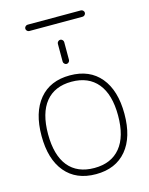

<svg xmlns="http://www.w3.org/2000/svg" viewBox="-127 -958 798 1027"><g transform="rotate(-15 271.5 -444.5)"><path d="M445.3 -83Q384.8 -10.7 275.4 -10.7Q166 -10.7 106 -82.5Q45.9 -154.3 45.9 -283.7Q45.9 -413.1 106 -485.4Q166 -557.6 275.4 -557.6Q384.8 -557.6 444.8 -485.4Q504.9 -413.1 504.9 -283.7Q504.9 -154.3 445.3 -83ZM131.8 -105.5Q181.6 -44.9 275.4 -44.9Q369.1 -44.9 419.4 -106Q469.7 -167 469.7 -283.7Q469.7 -400.4 419.4 -461.4Q369.1 -522.5 275.4 -522.5Q181.6 -522.5 131.8 -461.4Q82 -400.4 82 -283.7Q82 -167 131.8 -105.5ZM127.9 -842.8Q121.1 -842.8 115.7 -848.1Q110.4 -853.5 110.4 -860.4Q110.4 -867.2 115.7 -872.6Q121.1 -877.9 127.9 -877.9H422.9Q429.7 -877.9 435.1 -872.6Q440.4 -867.2 440.4 -860.4Q440.4 -853.5 435.1 -848.1Q429.7 -842.8 422.9 -842.8ZM257.8 -638.7V-737.3Q257.8 -744.1 263.2 -749.5Q268.6 -754.9 275.4 -754.9Q282.2 -754.9 287.6 -749.5Q293 -744.1 293 -737.3V-638.7Q293 -631.8 287.6 -626.5Q282.2 -621.1 275.4 -621.1Q268.6 -621.1 263.2 -626.5Q257.8 -631.8 257.8 -638.7Z"/></g></svg>

Font: Gen Jyuu Gothic ExtraLight
Style: Regular
Weight: 100
Designer: [Source Han Sans]
Ryoko NISHIZUKA  (kana & ideographs); Paul D. Hunt (Latin, Greek & Cyrillic); Wenlong ZHANG  (bopomofo
Version: Version 1.002.20150607